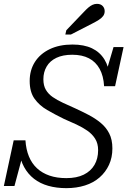

<svg xmlns="http://www.w3.org/2000/svg" viewBox="-26 -959 685 996"><path d="M318 17Q267 17 224.5 5Q182 -7 150.5 -31.5Q119 -56 99 -92.5Q79 -129 72 -178Q75 -180 80 -180.5Q85 -181 90 -177.5Q95 -174 95 -166L49 6H-6L45 -231H106Q109 -184 124 -147.5Q139 -111 166 -86Q193 -61 231 -48Q269 -35 318 -35Q372 -35 408.5 -53Q445 -71 464 -103.5Q483 -136 483 -180Q483 -215 467.5 -239.5Q452 -264 426.5 -281.5Q401 -299 370 -313.5Q339 -328 306 -342Q259 -365 218.5 -388.5Q178 -412 153 -447Q128 -482 128 -539Q128 -595 155 -637.5Q182 -680 232 -704Q282 -728 350 -728Q410 -728 451 -708.5Q492 -689 515.5 -651Q539 -613 544 -558Q541 -556 535.5 -557.5Q530 -559 526.5 -563.5Q523 -568 522 -576L563 -715H615L571 -512H514Q511 -565 491 -601.5Q471 -638 435.5 -656.5Q400 -675 349 -675Q300 -675 266.5 -659Q233 -643 216 -614Q199 -585 199 -548Q199 -515 212 -493Q225 -471 247.5 -455.5Q270 -440 300 -426Q330 -412 364 -397Q399 -381 433.5 -363Q468 -345 496 -322Q524 -299 540.5 -267Q557 -235 557 -189Q557 -142 539.5 -104Q522 -66 490.5 -38.5Q459 -11 415 3Q371 17 318 17ZM408 -896Q421 -910 432 -919.5Q443 -929 454 -934Q465 -939 477 -939Q496 -939 506.5 -928Q517 -917 517 -901Q517 -887 509.5 -876.5Q502 -866 487.5 -856.5Q473 -847 453 -837L342 -780H313L318 -802Z"/></svg>

Font: Roboto Serif 20pt Light
Style: Italic
Weight: 300
Italic angle: -10°
Version: Version 1.007